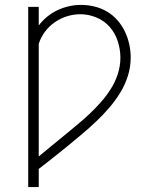

<svg xmlns="http://www.w3.org/2000/svg" viewBox="-20 -763 640 783"><path d="M95 0V-735H138V-659Q153 -679 172.5 -695Q192 -711 214.5 -721.5Q237 -732 261 -737.5Q285 -743 310 -743Q338 -743 365 -736.5Q392 -730 416 -716Q440 -702 458.5 -681Q477 -660 489 -635Q501 -610 507 -583Q513 -556 513 -528Q513 -490 501.5 -453.5Q490 -417 470 -384.5Q450 -352 425 -323Q400 -294 372.5 -268Q345 -242 315.5 -217Q286 -192 256.5 -168Q227 -144 197.5 -120.5Q168 -97 138 -74V0ZM138 -125Q164 -147 190 -168Q216 -189 242 -210.5Q268 -232 294 -253.5Q320 -275 344.5 -298Q369 -321 391.5 -346.5Q414 -372 432 -400.5Q450 -429 460.5 -461.5Q471 -494 471 -528Q471 -561 460.5 -594Q450 -627 428 -652.5Q406 -678 373.5 -691.5Q341 -705 308 -705Q280 -705 253 -696.5Q226 -688 203 -672Q180 -656 163 -633Q146 -610 138 -584Z"/></svg>

Font: Iosevka Curly XLtEx
Style: Regular
Weight: 200
Width: 7
Monospace: yes
Designer: Belleve Invis
Foundry: Belleve Invis
Version: Version 11.1.0; ttfautohint (v1.8.3)